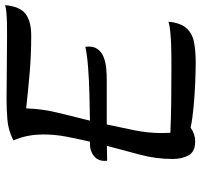

<svg xmlns="http://www.w3.org/2000/svg" viewBox="-37 -729 775 741"><g transform="rotate(-90 350.5 -358.5)"><path d="M164.1 -398.9Q168 -398.9 174.3 -398.9Q184.6 -443.4 193.4 -488.5Q202.1 -533.7 202.1 -578.6Q202.1 -606 197.5 -633.1Q192.9 -660.2 182.1 -686.5L179.2 -693.8Q181.6 -695.3 185.5 -697.3Q220.7 -714.4 259.8 -717.5Q298.8 -720.7 336.9 -720.7Q399.4 -720.7 461.4 -719.7Q523.4 -718.8 585.4 -718.8Q601.1 -718.8 622.8 -719Q644.5 -719.2 665.8 -720.7Q687 -722.2 701.2 -726.1Q695.8 -668.5 667 -647Q638.2 -625.5 583 -625.5Q512.7 -625.5 442.6 -631.3Q372.6 -637.2 302.7 -645Q300.8 -581.5 285.4 -520.5Q270 -459.5 255.4 -398.9Q304.7 -399.4 358.6 -400.9Q412.6 -402.3 460.7 -406Q508.8 -409.7 540.5 -416.5Q543.9 -387.7 532.7 -371.1Q521.5 -354.5 501.5 -346.4Q481.4 -338.4 458.3 -336.2Q435.1 -334 414.1 -334Q366.2 -334 323.2 -334Q280.3 -334 240.7 -334Q229 -281.2 218.3 -227.8Q207.5 -174.3 207.5 -121.1Q207.5 -103 208.5 -88.4Q269 -85.9 329.3 -85.2Q389.6 -84.5 450.2 -84.5Q466.3 -84.5 491.9 -84.5Q517.6 -84.5 545.9 -85.4Q574.2 -86.4 598.9 -88.9Q623.5 -91.3 637.2 -95.7Q632.3 -46.9 610.6 -24.7Q588.9 -2.4 555.2 3.4Q521.5 9.3 480.5 9.3Q447.3 9.3 400.4 7.3Q353.5 5.4 307.1 1Q260.7 -3.4 228.5 -10.3Q203.1 7.3 175.3 7.3Q135.3 7.3 121.3 -18.6Q107.4 -44.4 107.4 -79.1Q107.4 -144 124.5 -207.5Q141.6 -271 158.2 -333.5Q127.9 -333 100.6 -332.5Q100.1 -335.9 100.1 -341.8Q100.1 -369.1 119.6 -384Q139.2 -398.9 164.1 -398.9Z"/></g></svg>

Font: Lumanosimo
Style: Regular
Weight: 400
Designer: The DocRepair Project, Eduardo Rodriguez Tunni
Foundry: Google
Version: Version 1.010